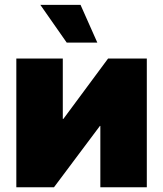

<svg xmlns="http://www.w3.org/2000/svg" viewBox="-20 -789 687 809"><path d="M598.6 0H402.8V-258.3H400.9L207.5 0H48.8V-542.5H244.6V-288.1H247.1L435.5 -542.5H598.6ZM261.2 -609.4 149.9 -768.6H319.3L390.1 -609.4Z"/></svg>

Font: Inter 16pt Black
Style: Regular
Weight: 900
Version: Version 4.001;git-66647c0bb